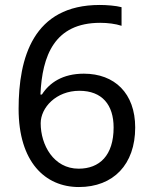

<svg xmlns="http://www.w3.org/2000/svg" viewBox="-20 -744 612 774"><path d="M55 -305C55 -91 162 10 298 10C437 10 525 -81 525 -230C525 -368 442 -447 318 -447C232 -447 179 -410 149 -363H143C150 -519 199 -652 384 -652C414 -652 446 -648 470 -640V-715C448 -721 410 -724 382 -724C113 -724 55 -510 55 -305ZM297 -64C196 -64 144 -160 144 -247C144 -310 206 -378 300 -378C392 -378 438 -321 438 -230C438 -117 381 -64 297 -64Z"/></svg>

Font: Noto Sans Tifinagh Agraw Imazighen
Style: Regular
Weight: 400
Designer: JamraPatel
Foundry: JamraPatel LLC
Version: Version 2.006